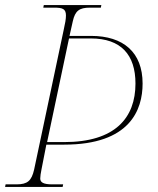

<svg xmlns="http://www.w3.org/2000/svg" viewBox="-39 -734 620 754"><path d="M-19 0H207L209 -10H166C131 -10 119 -18 119 -33C119 -42 121 -54 124 -69L143 -166H213C472 -166 521 -303 521 -406C521 -529 445 -593 319 -593H234L247 -651C256 -691 272 -704 314 -704H357L359 -714H133L131 -704H174C207 -704 220 -699 220 -673C220 -660 217 -642 211 -616L95 -68C85 -24 69 -10 26 -10H-17ZM213 -176H146L232 -583H318C436 -583 493 -519 493 -406C493 -271 413 -176 213 -176Z"/></svg>

Font: Noto Serif Display Thin
Style: Italic
Weight: 100
Italic angle: -12°
Designer: Monotype Design Team
Foundry: Monotype Imaging Inc.
Version: Version 2.009